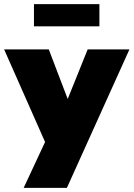

<svg xmlns="http://www.w3.org/2000/svg" viewBox="-49 -733 649 933"><path d="M580 -493 276 180H66L170 -43L-29 -493H188L280 -252L377 -493ZM116 -713H434V-605H116Z"/></svg>

Font: Nunito Sans Heavy
Style: Regular
Weight: 400
Designer: Vernon Adams
Foundry: Vernon Adams
Version: Version 2.500